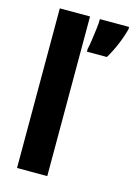

<svg xmlns="http://www.w3.org/2000/svg" viewBox="-116 -821 619 883"><g transform="rotate(15 193.0 -380.0)"><path d="M200 0H56V-760H200ZM386 -749Q376 -711 359.5 -672Q343 -633 323 -600H228V-613Q232 -629 236 -656.5Q240 -684 243.5 -712.5Q247 -741 247 -760H386Z"/></g></svg>

Font: Noto Sans Malayalam ExtraCondensed ExtraBold
Style: Regular
Weight: 800
Width: 2
Designer: Jelle Bosma - Monotype Design Team
Foundry: Monotype Imaging Inc.
Version: Version 2.104; ttfautohint (v1.8.4.7-5d5b)